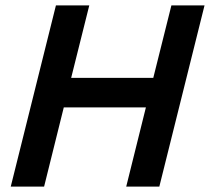

<svg xmlns="http://www.w3.org/2000/svg" viewBox="-20 -695 782 715"><path d="M20 0 188.3 -675H312.5L245 -405H550.8L618.3 -675H741.7L573.3 0H450L523.3 -295H217.5L144.2 0Z"/></svg>

Font: Funnel Sans SemiBold
Style: Italic
Weight: 600
Italic angle: -14.036°
Designer: NORD ID, Kristian Moeller
Foundry: Dicotype
Version: Version 1.000